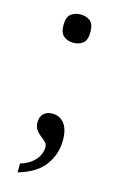

<svg xmlns="http://www.w3.org/2000/svg" viewBox="-108 -573 477 773"><g transform="rotate(15 130.5 -186.0)"><path d="M129 -408Q107 -408 90 -420.5Q73 -433 73 -467Q73 -502 90 -514Q107 -526 129 -526Q152 -526 168.5 -514Q185 -502 185 -467Q185 -433 168.5 -420.5Q152 -408 129 -408ZM48 154V117Q77 108 95 93.5Q113 79 121.5 62Q130 45 130 28Q130 15 121.5 6.5Q113 -2 101.5 -10.5Q90 -19 81.5 -31Q73 -43 73 -62Q73 -85 86.5 -98Q100 -111 122 -111Q154 -111 172.5 -87.5Q191 -64 191 -17Q191 38 158.5 84.5Q126 131 48 154Z"/></g></svg>

Font: Noto Serif Gurmukhi
Style: Regular
Weight: 400
Designer: Vaibhav Singh and the Monotype Design Team
Foundry: Monotype Imaging Inc.
Version: Version 2.003